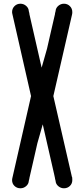

<svg xmlns="http://www.w3.org/2000/svg" viewBox="-20 -816 454 1033"><path d="M369 -750Q369 -747 368.5 -742.5Q368 -738 367 -735L267 -299L367 136Q369 136 369 152V153Q369 172 356 184.5Q343 197 324 197Q307 197 293.5 185.5Q280 174 279 157L276 145V143L271 120L210 -147L181 -45Q174 -13 159.5 49.5Q145 112 138 143V145L135 157Q134 174 120.5 185.5Q107 197 90 197Q71 197 58 184.5Q45 172 45 153V152L46 144Q63 70 96.5 -77.5Q130 -225 147 -299Q79 -595 46 -743L45 -750V-751Q45 -770 58 -783Q71 -796 90 -796Q107 -796 120.5 -784.5Q134 -773 135 -756L138 -744V-741L143 -719L204 -452L233 -554Q240 -586 254.5 -648Q269 -710 276 -741V-744L279 -756Q280 -773 293.5 -784.5Q307 -796 324 -796Q343 -796 356 -783Q369 -770 369 -751Z"/></svg>

Font: Soda Fountain
Style: Regular
Weight: 400
Version: Version 1.0